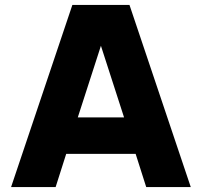

<svg xmlns="http://www.w3.org/2000/svg" viewBox="-20 -760 820 780"><path d="M206 0 249 -135H531L574 0H755L506 -740H274L25 0ZM390 -574 484 -283H296Z"/></svg>

Font: Be Vietnam Pro ExtraBold
Style: Regular
Weight: 800
Designer: Lam Bao, Tony Le, Vietanh Nguyen
Foundry: Yellow Type Foundry
Version: Version 1.002